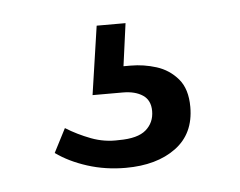

<svg xmlns="http://www.w3.org/2000/svg" viewBox="-30 -38 331 265"><g transform="rotate(-5 135.5 94.5)"><path d="M135 194Q107 194 82 186Q57 178 39 165L56 132Q72 142 90.5 149Q109 156 129 155Q155 155 166.5 145Q178 135 178 119Q178 104 167.5 97Q157 90 140 90H98L112 -5H152L144 54H154Q172 54 189.5 59.5Q207 65 219 79Q231 93 231 118Q231 155 204.5 174.5Q178 194 135 194Z"/></g></svg>

Font: Montagu Slab
Style: Regular
Weight: 400
Version: Version 1.000